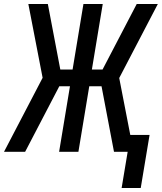

<svg xmlns="http://www.w3.org/2000/svg" viewBox="-23 -755 805 955"><path d="M582 180 612 0H544L482 -326H421L367 0H271L325 -326H272L102 0H-3L189 -368L118 -735H215L277 -409H338L392 -735H488L434 -409H487L657 -735H762L570 -367L625 -84H721L677 180Z"/></svg>

Font: Iosevka Custom Medium Oblique
Style: Regular
Weight: 500
Italic angle: -9°
Designer: Belleve Invis
Foundry: Belleve Invis
Version: Version 27.0.1